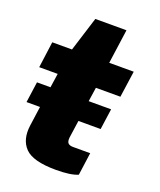

<svg xmlns="http://www.w3.org/2000/svg" viewBox="-132 -779 724 869"><g transform="rotate(20 230.0 -344.5)"><path d="M285 -404 275 -336H383L369 -236H262L250 -152Q248 -132 255.5 -124.5Q263 -117 279 -117H362L347 -8Q313 7 242 7Q131 7 92.5 -32.5Q54 -72 64 -143L77 -236H12L26 -336H91L101 -404H12L29 -530H124L176 -696H326L303 -531H421L403 -404Z"/></g></svg>

Font: Morrison ExtraBold
Style: Regular
Weight: 800
Designer: Pablo Impallari, Rodrigo Fuenzalida (Modified by Dan O. Williams)
Version: Version 0.03;June 6, 2019;FontCreator 11.5.0.2425 64-bit; tt